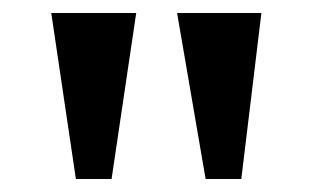

<svg xmlns="http://www.w3.org/2000/svg" viewBox="-20 -734 483 296"><path d="M297 -458H352L383 -714H253ZM97 -458H152L190 -714H59Z"/></svg>

Font: Noto Serif Khmer SemiCondensed SemiBold
Style: Regular
Weight: 600
Width: 4
Designer: Danh Hong and the Monotype Design Team
Foundry: Monotype Imaging Inc.
Version: Version 2.004